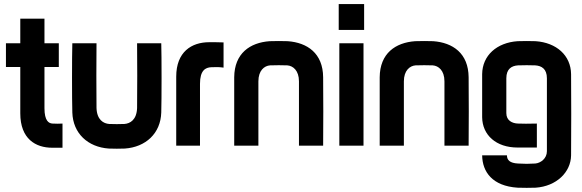

<svg xmlns="http://www.w3.org/2000/svg" viewBox="-20 -711 2840 937"><path d="M235 10H285V-108C269 -107 255 -107 236 -108C218 -109 197 -121 197 -183V-384H267V-500H197V-620H79V-500H9V-384H79V-158C79 -33 154 10 235 10Z M767 -500H649C650 -468 650 -216 649 -184C647 -126 615 -108 587 -106C569 -105 531 -105 513 -106C485 -108 453 -126 451 -184C450 -216 450 -468 451 -500H333C331 -437 331 -225 333 -162C336 -60 409 7 511 14C529 15 571 15 589 14C691 7 764 -60 767 -162C769 -225 769 -437 767 -500Z M1001 -505C915 -505 840 -458 840 -337V0H956V-302C956 -367 982 -382 1012 -383C1036 -384 1049 -384 1071 -381V-504C1052 -505 1025 -505 1001 -505Z M1439 0H1557C1558 -83 1558 -251 1557 -334C1556 -451 1480 -503 1384 -510C1370 -511 1311 -511 1296 -510C1200 -503 1124 -451 1123 -334V0H1241V-314C1241 -367 1270 -390 1298 -392C1313 -393 1368 -393 1382 -392C1410 -390 1439 -367 1439 -314Z M1636 -500V0H1754V-500ZM1633 -565H1757V-691H1633Z M2149 0H2267C2268 -83 2268 -251 2267 -334C2266 -451 2190 -503 2094 -510C2080 -511 2021 -511 2006 -510C1910 -503 1834 -451 1833 -334V0H1951V-314C1951 -367 1980 -390 2008 -392C2023 -393 2078 -393 2092 -392C2120 -390 2149 -367 2149 -314Z M2767 -349C2766 -441 2695 -503 2594 -510C2580 -511 2521 -511 2506 -510C2405 -503 2334 -441 2333 -349V-139C2334 -52 2401 9 2506 9H2600V-108C2556 -107 2532 -107 2508 -108C2479 -109 2451 -123 2451 -159V-329C2451 -375 2477 -390 2508 -392C2523 -393 2578 -393 2592 -392C2623 -390 2649 -375 2649 -329V27C2649 63 2618 85 2592 87C2558 89 2543 89 2508 87C2468 85 2454 70 2454 47H2333C2334 128 2383 197 2506 205C2521 206 2580 206 2594 205C2696 198 2766 129 2767 47C2768 -29 2768 -283 2767 -349Z"/></svg>

Font: Fervojo
Style: Bold
Weight: 700
Designer: kohakuno
Version: ver.1.0